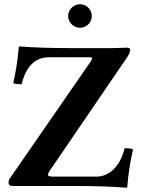

<svg xmlns="http://www.w3.org/2000/svg" viewBox="-20 -870 664 898"><path d="M20 -15.1Q20 -27.8 27.8 -38.1L401.9 -579.1Q411.1 -592.8 411.1 -596.2Q411.1 -602.1 399.9 -602.1H209Q112.3 -602.1 81.1 -476.1Q54.2 -476.1 42 -481Q59.6 -556.6 67.9 -649.9Q67.9 -652.8 71.8 -652.8Q173.3 -645 305.2 -645H505.9Q522.5 -645 544.9 -646Q567.4 -647 571.8 -647Q588.9 -647 588.9 -637.2Q588.9 -628.4 585 -619.9Q581.1 -611.3 566.9 -590.8L212.9 -71.8Q204.1 -57.6 204.1 -53.2Q204.1 -43.9 229 -43.9H429.2Q477.5 -43.9 512.7 -79.6Q547.9 -115.2 563 -176.8Q589.8 -176.8 602.1 -171.9Q581.5 -80.1 575.2 4.9Q575.2 7.8 570.8 7.8Q469.2 0 337.9 0H39.1Q20 0 20 -15.1ZM298.8 -794.9Q298.8 -817.9 315.2 -834Q331.5 -850.1 354 -850.1Q377 -850.1 393.1 -834Q409.2 -817.9 409.2 -794.9Q409.2 -772.5 393.1 -756.3Q377 -740.2 354 -740.2Q331.5 -740.2 315.2 -756.3Q298.8 -772.5 298.8 -794.9Z"/></svg>

Font: Common Serif
Style: Bold
Weight: 700
Designer: Philipp H. Poll, Khaled Hosny
Foundry: Stefan Peev, Context Ltd.
Version: Version 1.026